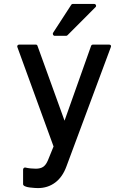

<svg xmlns="http://www.w3.org/2000/svg" viewBox="-20 -752 658 982"><path d="M68.8 -511.2Q66.9 -516.1 69.8 -520Q72.8 -523.9 78.1 -523.9H163.1Q169.9 -523.9 171.9 -517.1L310.1 -134.8L445.8 -517.1Q446.3 -520 449.5 -522Q452.6 -523.9 455.1 -523.9H538.1Q543.9 -523.9 546.6 -520.3Q549.3 -516.6 546.9 -511.2L319.8 99.1Q299.8 153.8 262 181.9Q224.1 210 173.8 210Q166 210 156 209.2Q146 208.5 131.6 206.8Q117.2 205.1 107.7 200.7Q98.1 196.3 98.1 189.9V115.2Q98.1 110.4 101.8 107.2Q105.5 104 109.9 105Q135.3 110.8 163.1 110.8Q187 110.8 201.2 101.1Q215.3 91.3 225.1 67.9L253.9 -2.9ZM259.8 -568.8Q253.9 -568.8 251.2 -574.5Q248.5 -580.1 252 -585L344.2 -727.1Q346.7 -731.9 352.1 -731.9H460.9Q468.3 -731.9 470.7 -725.6Q473.1 -719.2 467.8 -714.8L325.2 -571.8Q322.3 -568.8 317.9 -568.8Z"/></svg>

Font: Fragment Mono SemBd
Style: Regular
Weight: 600
Designer: Wei Huang based on Nimbus Sans by URW Studio, based on Helvetica by Max Miedinger.
Foundry: Wei Huang
Version: Version 1.011